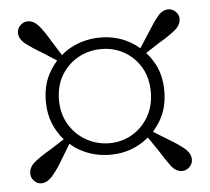

<svg xmlns="http://www.w3.org/2000/svg" viewBox="-42 -651 635 581"><g transform="rotate(-5 275.5 -360.0)"><path d="M96 -360Q96 -414 121 -453Q130 -468 141 -480L99 -507Q68 -525 49 -540Q30 -555 30 -574Q30 -587 40 -596.5Q50 -606 62 -606Q81 -606 96.5 -587.5Q112 -569 130 -538L157 -495Q170 -507 187 -516Q228 -538 277 -538Q325 -538 365 -516Q381 -507 395 -495L422 -537Q441 -568 456 -586.5Q471 -605 489 -605Q502 -605 511.5 -595.5Q521 -586 521 -574Q521 -555 503 -540Q485 -525 454 -507L411 -479Q422 -468 431 -453Q456 -414 456 -360Q456 -307 431 -267Q422 -253 411 -240L453 -214Q484 -196 502.5 -180.5Q521 -165 521 -146Q521 -133 511 -123.5Q501 -114 489 -114Q470 -114 455.5 -133Q441 -152 422 -183L394 -224Q381 -213 365 -204Q325 -182 277 -182Q228 -182 187 -204Q170 -213 156 -226L130 -183Q112 -152 95.5 -133Q79 -114 61 -114Q49 -114 39.5 -123.5Q30 -133 30 -146Q30 -166 48.5 -181Q67 -196 98 -214L140 -241Q129 -253 121 -267Q96 -307 96 -360ZM136 -360Q136 -318 155.5 -285.5Q175 -253 207.5 -235Q240 -217 277 -217Q315 -217 346.5 -235.5Q378 -254 396.5 -286.5Q415 -319 415 -360Q415 -403 396.5 -435Q378 -467 346.5 -485Q315 -503 277 -503Q238 -503 206 -485Q174 -467 155 -435Q136 -403 136 -360Z"/></g></svg>

Font: Early Summer Mincho
Style: Regular
Weight: 400
Designer: GuiWonder
Version: Version 1.002